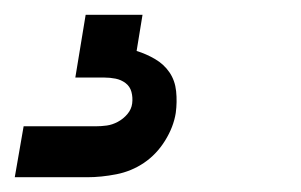

<svg xmlns="http://www.w3.org/2000/svg" viewBox="-32 -20 408 260"><path d="M-12 220 0 151H98Q105 151 112.5 150Q120 149 127.5 145Q135 141 140.5 134.5Q146 128 147 120Q148 112 146 104.5Q144 97 138 92.5Q132 88 124.5 86.5Q117 85 109 85H70L84 0H161L153 49Q166 53 178 60Q190 67 197.5 78Q205 89 206.5 103.5Q208 118 206 133Q203 152 191.5 170.5Q180 189 163 200.5Q146 212 125.5 216Q105 220 86 220Z"/></svg>

Font: Iosevka QP
Style: Italic
Weight: 400
Italic angle: -9°
Designer: Belleve Invis
Foundry: Belleve Invis
Version: Version 20.0.0; ttfautohint (v1.8.4)